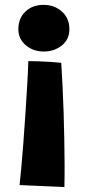

<svg xmlns="http://www.w3.org/2000/svg" viewBox="-20 -566 394 790"><path d="M96.5 -314.5Q111.5 -314.5 137.2 -313.8Q163 -313 189.5 -311.2Q216 -309.5 232 -307.5Q235 -260.5 237.5 -208.5Q240 -156.5 241.8 -102.5Q243.5 -48.5 244.5 5Q245.5 58.5 245.8 108.5Q246 158.5 245 203.5L60.5 195.5Q63 175 67.2 129Q71.5 83 76 23Q80.5 -37 84.8 -100.5Q89 -164 92.2 -220.5Q95.5 -277 96.5 -314.5ZM158.5 -546Q204.5 -546 235 -518.2Q265.5 -490.5 265.5 -446.5Q265.5 -403.5 234.2 -378.8Q203 -354 160 -354Q116.5 -354 86 -380Q55.5 -406 55.5 -445.5Q55.5 -491.5 85 -518.8Q114.5 -546 158.5 -546Z"/></svg>

Font: Grandstander Thin
Style: Bold
Weight: 700
Version: Version 1.200